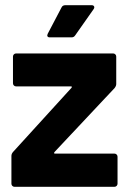

<svg xmlns="http://www.w3.org/2000/svg" viewBox="-20 -720 500 740"><path d="M24 -12V-119Q24 -127 30 -134L255 -381Q260 -387 253 -387H42Q37 -387 33.5 -390.5Q30 -394 30 -399V-502Q30 -507 33.5 -510.5Q37 -514 42 -514H416Q421 -514 424.5 -510.5Q428 -507 428 -502V-396Q428 -389 422 -381L190 -134Q186 -128 192 -128H421Q426 -128 429.5 -124.5Q433 -121 433 -116V-12Q433 -7 429.5 -3.5Q426 0 421 0H36Q31 0 27.5 -3.5Q24 -7 24 -12ZM164 -590 217 -691Q221 -700 232 -700H333Q340 -700 342.5 -695.5Q345 -691 341 -685L270 -584Q265 -576 256 -576H172Q165 -576 163 -580Q161 -584 164 -590Z"/></svg>

Font: Amber EN
Style: Bold
Weight: 700
Designer: Jeremy Tribby
Foundry: Tribby Type
Version: Version 1.408 November 24, 2021